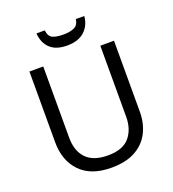

<svg xmlns="http://www.w3.org/2000/svg" viewBox="-162 -1041 1056 1173"><g transform="rotate(-20 365.5 -454.0)"><path d="M640 -252Q640 -178 610 -118.5Q580 -59 518.5 -24.5Q457 10 362 10Q229 10 159.5 -62.5Q90 -135 90 -254V-714H180V-251Q180 -164 226.5 -116Q273 -68 367 -68Q464 -68 507.5 -119.5Q551 -171 551 -252V-714H640ZM521 -918Q516 -858 475.5 -821Q435 -784 363 -784Q289 -784 251.5 -820.5Q214 -857 210 -918H264Q269 -877 294 -866Q319 -855 365 -855Q404 -855 432.5 -867Q461 -879 466 -918Z"/></g></svg>

Font: Noto Sans Imperial Aramaic
Style: Regular
Weight: 400
Designer: Monotype Design Team
Foundry: Monotype Imaging Inc.
Version: Version 2.001; ttfautohint (v1.8.4.7-5d5b)